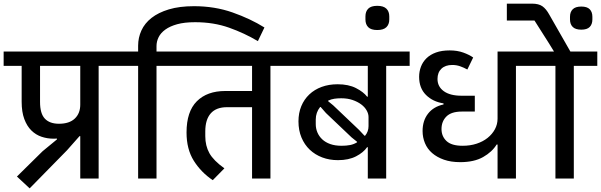

<svg xmlns="http://www.w3.org/2000/svg" viewBox="-40 -981 3302 1055"><path d="M53 -11 194 -150 273 -215 272 -220Q265 -219 261.5 -219Q258 -219 253 -219Q220 -219 188.5 -229.5Q157 -240 132.5 -264Q108 -288 93.5 -327Q79 -366 79 -422V-619H-20V-698H630V-619H502V0H401V-233H397L328 -155L123 54ZM180 -421Q180 -357 206.5 -329Q233 -301 284 -301Q341 -301 371 -329.5Q401 -358 401 -406V-619H180Z M719 -619H590V-698H719V-730Q719 -774 737 -813.5Q755 -853 792.5 -882.5Q830 -912 888 -929.5Q946 -947 1026 -947Q1140 -947 1238 -912.5Q1336 -878 1413 -830L1377 -755Q1303 -799 1218.5 -829Q1134 -859 1032 -859Q974 -859 934 -848Q894 -837 868.5 -818.5Q843 -800 831.5 -776.5Q820 -753 820 -728V-698H949V-619H820V0H719Z M1129 9Q1065 -34 1025 -97.5Q985 -161 985 -253Q985 -368 1041.5 -424.5Q1098 -481 1198 -481H1345V-619H909V-698H1575V-619H1446V0H1345V-392H1207Q1148 -392 1118 -358Q1088 -324 1088 -259V-233Q1088 -180 1110.5 -139.5Q1133 -99 1193 -56Z M1981 -172H1977Q1957 -143 1916.5 -122Q1876 -101 1817 -101Q1770 -101 1730.5 -116Q1691 -131 1662 -158.5Q1633 -186 1616.5 -225.5Q1600 -265 1600 -314Q1600 -360 1615.5 -397.5Q1631 -435 1659.5 -462Q1688 -489 1727.5 -503.5Q1767 -518 1815 -518Q1875 -518 1916 -497Q1957 -476 1977 -450H1981V-619H1535V-698H2211V-619H2082V0H1981ZM1966 -235Q1985 -258 1985 -288V-338Q1985 -356 1974.5 -374.5Q1964 -393 1944.5 -407.5Q1925 -422 1897.5 -431.5Q1870 -441 1835 -441Q1815 -441 1797.5 -438.5Q1780 -436 1763 -428V-425L1791 -402L1933 -267L1963 -235ZM1837 -180Q1863 -180 1883.5 -184Q1904 -188 1922 -199V-202L1892 -226L1751 -360L1722 -393H1719Q1695 -363 1695 -324V-299Q1695 -275 1704 -253.5Q1713 -232 1730.5 -215.5Q1748 -199 1774.5 -189.5Q1801 -180 1837 -180Z M2033 -816Q1999 -816 1983.5 -831.5Q1968 -847 1968 -874V-891Q1968 -918 1983.5 -933.5Q1999 -949 2033 -949Q2067 -949 2083 -933.5Q2099 -918 2099 -891V-874Q2099 -847 2083 -831.5Q2067 -816 2033 -816Z M2694 -187H2689Q2664 -146 2614.5 -118Q2565 -90 2489 -90Q2438 -90 2399.5 -103.5Q2361 -117 2334.5 -140Q2308 -163 2295 -194.5Q2282 -226 2282 -261Q2282 -318 2312 -356.5Q2342 -395 2397 -407V-413Q2338 -422 2300.5 -459.5Q2263 -497 2263 -559Q2263 -588 2273 -614.5Q2283 -641 2303.5 -661Q2324 -681 2355.5 -692.5Q2387 -704 2431 -704Q2473 -704 2506 -692Q2539 -680 2560 -665L2528 -599Q2508 -610 2488 -617Q2468 -624 2445 -624Q2407 -624 2385.5 -603.5Q2364 -583 2364 -547Q2364 -505 2398.5 -480Q2433 -455 2496 -455H2569V-368H2498Q2440 -368 2413 -341Q2386 -314 2386 -272Q2386 -232 2413.5 -206Q2441 -180 2502 -180Q2544 -180 2579 -191.5Q2614 -203 2639.5 -223.5Q2665 -244 2679.5 -271Q2694 -298 2694 -329V-698H2923V-619H2795V0H2694Z M3012 -619H2883V-698H3004L2977 -742L2897 -868H2745V-961H2883Q2920 -961 2940.5 -946.5Q2961 -932 2978 -901L3094 -698H3242V-619H3113V0H3012ZM3154 -818Q3122 -818 3107 -833Q3092 -848 3092 -874V-889Q3092 -915 3107 -930Q3122 -945 3154 -945Q3186 -945 3200.5 -930Q3215 -915 3215 -889V-874Q3215 -848 3200.5 -833Q3186 -818 3154 -818Z"/></svg>

Font: IBM Plex Sans Devanagari Medium
Style: Regular
Weight: 500
Designer: Mike Abbink, Paul van der Laan, Pieter van Rosmalen, Erin McLaughlin
Foundry: Bold Monday
Version: Version 1.1